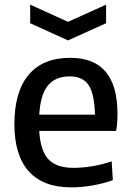

<svg xmlns="http://www.w3.org/2000/svg" viewBox="-20 -798 566 827"><path d="M110 -778 273 -704 437 -778V-698L273 -624L110 -698ZM287 9Q166 9 104 -60Q42 -129 42 -263Q42 -403 103.5 -476Q165 -549 283 -549Q486 -549 486 -308Q486 -284 484.5 -266.5Q483 -249 480 -234H149Q154 -149 188.5 -112Q223 -75 297 -75Q334 -75 377 -82Q420 -89 461 -103L466 -22Q428 -8 380 0.5Q332 9 287 9ZM280 -469Q218 -469 186 -429Q154 -389 149 -304H389Q387 -393 362 -431Q337 -469 280 -469Z"/></svg>

Font: Encode Sans Narrow
Style: Medium
Weight: 500
Designer: Pablo Impallari, Andres Torresi
Foundry: Pablo Impallari, Andres Torresi
Version: Version 1.000; ttfautohint (v1.00) -l 8 -r 50 -G 200 -x 14 -